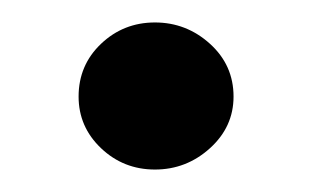

<svg xmlns="http://www.w3.org/2000/svg" viewBox="-20 -371 278 171"><path d="M118 -220Q90 -220 70 -239Q50 -258 50 -285Q50 -313 70 -332Q90 -351 118 -351Q146 -351 167 -332Q188 -313 188 -285Q188 -258 167 -239Q146 -220 118 -220Z"/></svg>

Font: Alumni Sans Thin ExtraBold
Style: Regular
Weight: 800
Version: Version 1.018